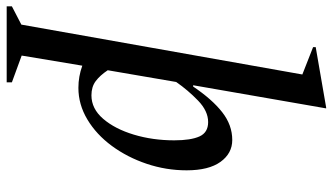

<svg xmlns="http://www.w3.org/2000/svg" viewBox="-270 -554 1020 589"><g transform="rotate(90 240.5 -260.0)"><path d="M-34 230V214L22 185L175 -677L91 -710V-718L276 -750H279L208 -342H212Q251 -400 290.5 -431Q330 -462 376 -462Q417 -462 443 -426Q469 -390 469 -322Q469 -259 449 -199.5Q429 -140 394 -92.5Q359 -45 313 -17.5Q267 10 216 10Q181 10 148 -2L117 184L199 214V230ZM321 -388Q287 -388 255 -357Q223 -326 198 -290L162 -80Q178 -56 195.5 -43Q213 -30 239 -30Q280 -30 311 -66Q342 -102 359.5 -160Q377 -218 377 -284Q377 -335 365 -361.5Q353 -388 321 -388Z"/></g></svg>

Font: Spectral Medium
Style: Italic
Weight: 500
Italic angle: -10°
Designer: Jean-Baptiste Levee
Foundry: Production Type
Version: Version 2.001